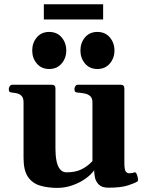

<svg xmlns="http://www.w3.org/2000/svg" viewBox="-20 -895 717 928"><path d="M257.8 13.2Q211.4 13.2 174.1 2.2Q136.7 -8.8 115.2 -40Q93.8 -71.3 93.8 -131.8V-399.9Q93.8 -420.9 85.2 -430.4Q76.7 -439.9 64.5 -443.1Q52.2 -446.3 40 -447.3Q29.8 -448.2 26.1 -451.4Q22.5 -454.6 22.5 -465.3Q22.5 -470.7 26.9 -478Q31.2 -485.4 39.1 -485.4H230Q248 -485.4 248 -467.8V-176.3Q248 -142.6 253.2 -116.9Q258.3 -91.3 270.3 -76.7Q282.2 -62 302.2 -62Q344.2 -62 373.5 -76.4Q402.8 -90.8 426.8 -116.2V-399.9Q426.8 -420.9 416 -430.4Q405.3 -439.9 389.2 -443.1Q373 -446.3 357.4 -447.3Q347.2 -448.2 343.5 -451.4Q339.8 -454.6 339.8 -465.3Q339.8 -470.7 344 -478Q348.1 -485.4 356.4 -485.4H563Q581.1 -485.4 581.1 -467.8V-108.4Q581.1 -74.2 587.9 -65.9Q594.7 -57.6 602.5 -57.6Q609.4 -57.6 616.2 -58.3Q623 -59.1 627.9 -61.5Q636.2 -65.4 641.6 -51.5Q647 -37.6 647 -26.4Q647 -19.5 644.5 -18.1Q633.8 -10.7 599.9 0.7Q565.9 12.2 504.4 12.2Q472.2 12.2 457.3 -3.2Q442.4 -18.6 438.7 -38.3Q435.1 -58.1 435.1 -71.8Q419.4 -49.8 391.4 -30.3Q363.3 -10.7 328.4 1.2Q293.5 13.2 257.8 13.2ZM450.7 -561.5Q413.1 -561.5 390.9 -587.9Q368.7 -614.3 368.7 -650.9Q368.7 -688 390.9 -714.4Q413.1 -740.7 450.7 -740.7Q488.3 -740.7 510.7 -714.4Q533.2 -688 533.2 -650.9Q533.2 -614.3 510.7 -587.9Q488.3 -561.5 450.7 -561.5ZM217.8 -561.5Q180.2 -561.5 158 -587.9Q135.7 -614.3 135.7 -650.9Q135.7 -688 158 -714.4Q180.2 -740.7 217.8 -740.7Q255.4 -740.7 277.8 -714.4Q300.3 -688 300.3 -650.9Q300.3 -614.3 277.8 -587.9Q255.4 -561.5 217.8 -561.5ZM191.9 -800.8V-874.5H478.5V-800.8Z"/></svg>

Font: Gelasio
Style: Bold
Weight: 700
Designer: Eben Sorkin
Foundry: Eben Sorkin
Version: Version 1.008